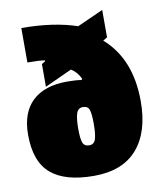

<svg xmlns="http://www.w3.org/2000/svg" viewBox="-78 -734 678 807"><g transform="rotate(-10 260.5 -330.5)"><path d="M215 -400Q253 -400 276 -396L280 -400Q267 -430 240 -447L124 -394V-491L139 -500V-504Q117 -508 65 -508V-655Q202 -655 302 -621L413 -671V-554L395 -543Q506 -446 506 -265Q506 -134 443.5 -62Q381 10 258.5 10Q136 10 75.5 -41.5Q15 -93 15 -208Q15 -302 66.5 -351Q118 -400 215 -400ZM295 -206Q295 -249 289 -266Q283 -283 262 -283Q241 -283 234 -261Q227 -239 227 -196.5Q227 -154 233.5 -137Q240 -120 261 -120Q282 -120 288.5 -141.5Q295 -163 295 -206Z"/></g></svg>

Font: Passion One
Style: Bold
Weight: 700
Designer: Alejandro Lo Celso
Foundry: Fontstage
Version: Version 1.002